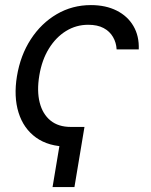

<svg xmlns="http://www.w3.org/2000/svg" viewBox="-20 -567 596 758"><path d="M313.5 -65.9 273.9 171.4H187.5L227.1 -65.9ZM247.6 11.7Q171.9 11.7 122.3 -23.9Q72.8 -59.6 53.2 -122.6Q33.7 -185.5 46.9 -266.1Q60.5 -348.6 101.6 -411.9Q142.6 -475.1 203.9 -511Q265.1 -546.9 338.9 -546.9Q397.5 -546.9 440.7 -525.1Q483.9 -503.4 506.8 -464.1Q529.8 -424.8 527.8 -372.1H440.4Q439 -398.9 426 -421.1Q413.1 -443.4 388.9 -456.3Q364.7 -469.2 328.1 -469.2Q280.8 -469.2 240.7 -444.6Q200.7 -419.9 173.1 -375.2Q145.5 -330.6 135.3 -269.5Q125 -208 136.7 -162.1Q148.4 -116.2 179.4 -91.1Q210.4 -65.9 259.3 -65.9Z"/></svg>

Font: Inter 18pt
Style: Italic
Weight: 400
Italic angle: -9.3988°
Designer: Rasmus Andersson
Foundry: rsms
Version: Version 4.001;git-66647c0bb